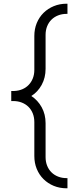

<svg xmlns="http://www.w3.org/2000/svg" viewBox="-20 -804 420 1024"><path d="M163.1 -152.8Q163.1 -178.2 154.8 -199Q146.5 -219.7 131.6 -234.4Q116.7 -249 95.9 -257.1Q75.2 -265.1 50.8 -265.1H40V-318.8H56.2Q79.6 -319.8 99.1 -328.1Q118.7 -336.4 132.8 -351.1Q147 -365.7 155 -386Q163.1 -406.2 163.1 -431.2V-611.8Q163.1 -649.4 176 -680.9Q189 -712.4 212.2 -735.4Q235.4 -758.3 266.8 -771.2Q298.3 -784.2 335 -784.2H339.8V-730H335Q310.5 -730 290 -721.9Q269.5 -713.9 254.6 -699.2Q239.7 -684.6 231.4 -663.8Q223.1 -643.1 223.1 -618.2V-437Q223.1 -389.6 202.4 -351.6Q181.6 -313.5 147 -292Q181.6 -269.5 202.4 -231.9Q223.1 -194.3 223.1 -147V34.2Q223.1 59.1 231.4 79.8Q239.7 100.6 254.6 115.2Q269.5 129.9 290 137.9Q310.5 146 335 146H339.8V200.2H335Q298.3 200.2 266.8 187.3Q235.4 174.3 212.2 151.4Q189 128.4 176 96.9Q163.1 65.4 163.1 27.8Z"/></svg>

Font: Abel
Style: Regular
Weight: 400
Designer: Matthew Desmond
Foundry: Matthew Desmond
Version: Version 1.002